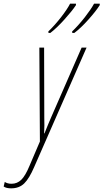

<svg xmlns="http://www.w3.org/2000/svg" viewBox="-133 -786 565 1049"><path d="M-72 243Q-28 243 -0.5 216Q27 189 54 126L340 -526H313L146 -144Q139 -128 129 -104Q119 -80 110 -57H108Q109 -78 109.5 -101Q110 -124 109 -141L108 -526H82L85 -13L29 118Q6 174 -16.5 196Q-39 218 -70 218Q-92 218 -107 208L-113 233Q-99 243 -72 243ZM132 -606H142Q176 -632 218.5 -679Q261 -726 282 -758V-766H250Q234 -735 201 -692.5Q168 -650 131 -614ZM262 -606H273Q308 -632 350 -679Q392 -726 412 -758V-766H381Q364 -735 331 -692.5Q298 -650 261 -614Z"/></svg>

Font: Noto Sans Display Condensed Thin
Style: Italic
Weight: 250
Width: 3
Italic angle: -12°
Designer: Monotype Design Team
Foundry: Monotype Imaging Inc.
Version: Version 1.900